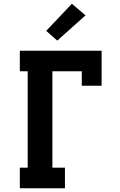

<svg xmlns="http://www.w3.org/2000/svg" viewBox="-20 -1006 640 1026"><path d="M86 0V-110H128V-625H86V-735H523V-548H417V-625H260V-110H327V0ZM286 -789 227 -841 364 -986 437 -924Z"/></svg>

Font: Iosevka Etoile Extrabold
Style: Regular
Weight: 800
Designer: Belleve Invis
Foundry: Belleve Invis
Version: Version 22.1.2; ttfautohint (v1.8.4)